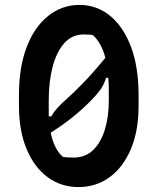

<svg xmlns="http://www.w3.org/2000/svg" viewBox="-20 -740 640 780"><path d="M303 -720Q373 -720 427 -676Q481 -632 512 -550Q543 -468 543 -353V-310Q543 -208 511.5 -134Q480 -60 425 -20Q370 20 299 20Q229 20 174.5 -19.5Q120 -59 88.5 -133.5Q57 -208 57 -311V-354Q57 -467 88.5 -549Q120 -631 176 -675.5Q232 -720 303 -720ZM320 -600Q273 -600 241.5 -565Q210 -530 194 -469.5Q178 -409 178 -333V-289Q178 -278 178 -267H188Q199 -286 214 -302.5Q229 -319 252 -339Q280 -364 318.5 -403.5Q357 -443 408 -505Q401 -533 388.5 -556.5Q376 -580 358 -597Q350 -599 340.5 -599.5Q331 -600 320 -600ZM235 -103Q244 -101 255.5 -100.5Q267 -100 280 -100Q327 -100 358.5 -130.5Q390 -161 406 -213.5Q422 -266 422 -331V-376Q422 -401 420 -424H411Q402 -395 387 -374.5Q372 -354 350 -332Q319 -300 278 -266.5Q237 -233 186 -201Q192 -171 204 -145.5Q216 -120 235 -103Z"/></svg>

Font: Recursive Mn Csl St SmB
Style: Regular
Weight: 600
Monospace: yes
Version: Version 1.079;hotconv 1.0.112;makeotfexe 2.5.65598; ttfautoh